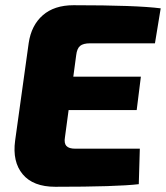

<svg xmlns="http://www.w3.org/2000/svg" viewBox="-20 -713 636 736"><path d="M574 -547H326Q299 -547 287 -537Q275 -527 272 -501L261 -419H520L504 -291H243L229 -187Q225 -164 234.5 -153.5Q244 -143 269 -143H516L512 -7Q427 3 192 3Q107 3 67 -45Q27 -93 38 -174L90 -548Q100 -616 144 -654.5Q188 -693 262 -693Q504 -693 596 -681Z"/></svg>

Font: Ezarion Extra Bold
Style: Italic
Weight: 800
Italic angle: -8°
Designer: Natanael Gama
Version: Version 1.001;PS 001.001;hotconv 1.0.70;makeotf.lib2.5.58329